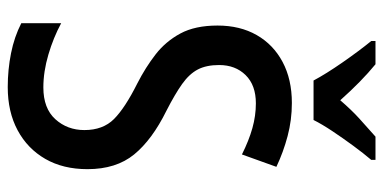

<svg xmlns="http://www.w3.org/2000/svg" viewBox="-267 -713 990 496"><g transform="rotate(90 228.0 -465.0)"><path d="M417 -196Q417 -133 390.5 -87Q364 -41 316.5 -15.5Q269 10 205 10Q160 10 117.5 1.5Q75 -7 40 -25V-128Q77 -108 121 -95Q165 -82 206 -82Q260 -82 288 -113Q316 -144 316 -188Q316 -236 287.5 -264.5Q259 -293 195 -325Q154 -346 120.5 -372Q87 -398 66.5 -436Q46 -474 46 -532Q46 -590 70.5 -633Q95 -676 140 -700Q185 -724 246 -724Q290 -724 331.5 -713Q373 -702 411 -684L379 -595Q343 -613 311 -622Q279 -631 247 -631Q200 -631 174 -604.5Q148 -578 148 -536Q148 -503 159.5 -481Q171 -459 197 -440.5Q223 -422 266 -400Q341 -363 379 -316.5Q417 -270 417 -196ZM188 -780Q171 -812 141.5 -854.5Q112 -897 86 -929V-940H146Q190 -904 239 -849Q264 -878 286 -898Q308 -918 333 -940H393V-929Q376 -909 356.5 -882.5Q337 -856 319 -829Q301 -802 290 -780Z"/></g></svg>

Font: Noto Sans Malayalam Condensed Medium
Style: Regular
Weight: 500
Width: 3
Designer: Jelle Bosma - Monotype Design Team
Foundry: Monotype Imaging Inc.
Version: Version 2.104; ttfautohint (v1.8.4.7-5d5b)